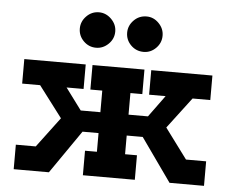

<svg xmlns="http://www.w3.org/2000/svg" viewBox="-49 -730 957 788"><g transform="rotate(5 429.0 -336.0)"><path d="M35 0V-101H117L210 -225L113 -353H39V-454H292V-353H222L288 -264H369V-353H320V-454H534V-353H485V-264H565L630 -353H562V-454H814V-353H741L644 -225L736 -101H819V0H677L551 -178H485V-101H534V0H320V-101H369V-178H303L180 0ZM524 -672Q553 -672 574.5 -650Q596 -628 596 -599Q596 -569 574.5 -547.5Q553 -526 524 -526Q493 -526 471.5 -547.5Q450 -569 450 -599Q450 -628 471.5 -650Q493 -672 524 -672ZM328 -672Q357 -672 379 -650Q401 -628 401 -599Q401 -569 379 -547.5Q357 -526 328 -526Q298 -526 276.5 -547.5Q255 -569 255 -599Q255 -628 276.5 -650Q298 -672 328 -672Z"/></g></svg>

Font: Podkova ExtraBold
Style: Regular
Weight: 800
Designer: Ilya Yudin
Foundry: Cyreal (www.cyreal.org)
Version: Version 2.103